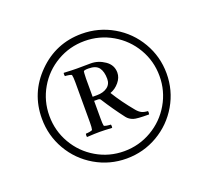

<svg xmlns="http://www.w3.org/2000/svg" viewBox="-98 -784 839 773"><g transform="rotate(-20 322.0 -397.0)"><path d="M315.4 -539.6Q347.7 -539.6 375.7 -520.3Q403.8 -501 403.8 -468.3Q403.8 -446.8 387.7 -427.5Q371.6 -408.2 349.6 -400.4Q378.9 -352.5 419.9 -303.2Q429.7 -291.5 439.7 -286.4Q449.7 -281.2 466.3 -280.3Q467.8 -278.3 467.3 -272.7Q466.8 -267.1 466.3 -266.1Q413.6 -266.1 399.9 -271Q382.8 -276.9 373 -289.6Q337.4 -335.9 304.2 -388.2Q301.3 -393.1 292 -393.1H276.9V-317.4Q276.9 -293.5 278.8 -286.6Q279.8 -283.7 290.5 -282Q301.3 -280.3 307.6 -280.3Q308.6 -278.8 308.8 -273.2Q309.1 -267.6 307.6 -266.1Q273.4 -268.1 255.4 -268.1Q234.9 -268.1 200.7 -266.1Q199.2 -267.6 199.5 -273.2Q199.7 -278.8 200.7 -280.3Q207 -280.3 217.5 -282Q228 -283.7 229 -286.6Q231.4 -294.9 231.4 -317.4V-489.7Q231.4 -511.7 229 -520.5Q228 -523.4 217.5 -525.1Q207 -526.9 200.7 -526.9Q199.7 -528.3 199.5 -533.9Q199.2 -539.6 200.7 -541Q234.9 -539.1 256.3 -539.1Q263.2 -539.1 282.7 -539.3Q302.2 -539.6 315.4 -539.6ZM356.9 -458.5Q356.9 -489.3 344.5 -506.3Q332 -523.4 299.8 -523.4Q280.3 -523.4 278.8 -519Q277.8 -517.1 276.9 -488.3V-410.6Q288.1 -411.1 295.4 -410.6Q322.8 -410.6 339.8 -423.1Q356.9 -435.5 356.9 -458.5ZM118.4 -515.6Q86.9 -461.4 86.9 -397.5Q86.9 -333.5 118.4 -279.1Q149.9 -224.6 204.1 -192.9Q258.3 -161.1 322.3 -161.1Q386.2 -161.1 440.7 -192.9Q495.1 -224.6 526.9 -279.1Q558.6 -333.5 558.6 -397.5Q558.6 -461.4 526.9 -515.6Q495.1 -569.8 440.7 -601.3Q386.2 -632.8 322.3 -632.8Q258.3 -632.8 204.1 -601.3Q149.9 -569.8 118.4 -515.6ZM54.7 -397.5Q54.7 -507.8 132.8 -585.9Q210.9 -664.1 321.3 -664.1Q394 -664.1 455.6 -628.4Q517.1 -592.8 553 -531.2Q588.9 -469.7 588.9 -397.5Q588.9 -324.7 553 -263.2Q517.1 -201.7 455.6 -165.8Q394 -129.9 321.3 -129.9Q249 -129.9 187.5 -165.8Q126 -201.7 90.3 -263.2Q54.7 -324.7 54.7 -397.5Z"/></g></svg>

Font: Amiri
Style: Regular
Weight: 400
Designer: Khaled Hosny
Version: Version 000.108